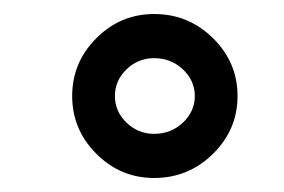

<svg xmlns="http://www.w3.org/2000/svg" viewBox="-20 -835 405 274"><path d="M319 -698Q319 -650 284 -615.5Q249 -581 200 -581Q152 -581 117.5 -615.5Q83 -650 83 -698Q83 -746 117.5 -780.5Q152 -815 200 -815Q249 -815 284 -780.5Q319 -746 319 -698ZM144 -698Q144 -676 160.5 -660Q177 -644 200 -644Q224 -644 241 -660Q258 -676 258 -698Q258 -720 241 -736Q224 -752 200 -752Q177 -752 160.5 -736Q144 -720 144 -698Z"/></svg>

Font: Montserrat SemiBold
Style: Regular
Weight: 600
Designer: Julieta Ulanovsky
Foundry: Julieta Ulanovsky
Version: Version 6.001